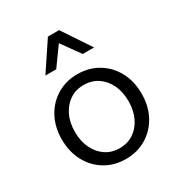

<svg xmlns="http://www.w3.org/2000/svg" viewBox="-181 -887 964 1028"><g transform="rotate(-30 300.5 -372.5)"><path d="M300 16Q229 16 173 -18Q117 -52 85.5 -111Q54 -170 54 -246Q54 -322 85.5 -381Q117 -440 173 -474Q229 -508 300 -508Q372 -508 428 -474Q484 -440 515.5 -381Q547 -322 547 -246Q547 -170 515.5 -111Q484 -52 428 -18Q372 16 300 16ZM300 -51Q350 -51 387 -76Q424 -101 445 -145Q466 -189 466 -246Q466 -304 445 -347.5Q424 -391 387 -416Q350 -441 300 -441Q251 -441 214 -416Q177 -391 156 -347.5Q135 -304 135 -246Q135 -189 156 -145Q177 -101 214 -76Q251 -51 300 -51ZM450 -587H380L298 -701L216 -587H149L265 -761H334Z"/></g></svg>

Font: Wix Madefor Text
Style: Regular
Weight: 400
Designer: Dalton Maag Ltd
Foundry: Dalton Maag Ltd
Version: Version 3.100